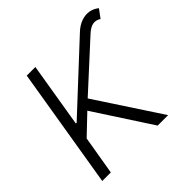

<svg xmlns="http://www.w3.org/2000/svg" viewBox="-181 -913 1092 1092"><g transform="rotate(-45 365.0 -367.0)"><path d="M48.3 0 168.5 -727.5H237.8L173.3 -337.4H179.7L557.1 -688.5Q585.4 -715.3 616.2 -726.3Q647 -737.3 676 -732.9Q705.1 -728.5 730 -708.5L692.9 -658.2Q671.4 -673.3 646.7 -669.7Q622.1 -666 592.8 -638.7L321.8 -390.6L578.1 0H494.1L271 -342.8L156.7 -233.9L117.2 0Z"/></g></svg>

Font: Inter 17pt Light
Style: Italic
Weight: 300
Italic angle: -9.3988°
Version: Version 4.001;git-66647c0bb